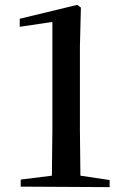

<svg xmlns="http://www.w3.org/2000/svg" viewBox="-20 -766 508 788"><path d="M65 0 430 2V-27L310 -45L308 -233V-576L312 -735L297 -746L61 -689V-656L195 -676V-233L193 -45L65 -29Z"/></svg>

Font: Noto Serif SC SemiBold
Style: Regular
Weight: 600
Designer: Ryoko NISHIZUKA 西塚涼子 (kana & ideographs); Frank Grießhammer (Latin, Greek & Cyrillic); Wenlong ZHANG 张文龙 (bopomofo); San
Foundry: Adobe
Version: Version 2.001;hotconv 1.1.0;makeotfexe 2.6.0